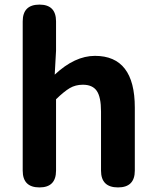

<svg xmlns="http://www.w3.org/2000/svg" viewBox="-20 -818 680 838"><path d="M79.1 -73.2V-724.6Q79.1 -797.9 152.3 -797.9Q224.6 -797.9 224.6 -724.6V-596.7L218.8 -492.2Q306.6 -574.2 394.5 -574.2Q568.4 -574.2 568.4 -348.6V-73.2Q568.4 0 495.1 0Q420.9 0 420.9 -73.2V-331.1Q420.9 -394.5 402.3 -421.4Q383.8 -448.2 341.8 -448.2Q309.6 -448.2 284.7 -433.6Q259.8 -418.9 224.6 -384.8V-73.2Q224.6 0 152.3 0Q79.1 0 79.1 -73.2Z"/></svg>

Font: GenSenMaruGothic TW TTF Bold
Style: Regular
Weight: 700
Version: Version 1.301